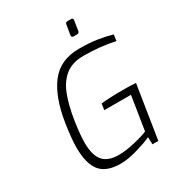

<svg xmlns="http://www.w3.org/2000/svg" viewBox="-216 -1056 1092 1192"><g transform="rotate(-30 330.0 -460.0)"><path d="M108 -220Q108 -277 124 -384Q151 -558 222.5 -650Q294 -742 428 -742Q500 -742 553.5 -734Q607 -726 660 -711L654 -667Q547 -690 430 -690Q353 -690 304 -653.5Q255 -617 226.5 -547Q198 -477 181 -368Q167 -275 167 -217Q167 -129 202 -88Q237 -47 315 -47Q362 -47 427.5 -62Q493 -77 527 -92L565 -333H374L380 -377Q430 -384 550 -384Q595 -384 629 -381L569 0H527L525 -52Q490 -35 420 -14.5Q350 6 298 6Q196 6 152 -48Q108 -102 108 -220ZM424 -837V-839L436 -911Q437 -926 453 -926H479Q491 -926 491 -915V-911L480 -839Q479 -832 474.5 -828.5Q470 -825 463 -825H436Q431 -825 427.5 -828.5Q424 -832 424 -837Z"/></g></svg>

Font: Exo Light
Style: Italic
Weight: 300
Italic angle: -9°
Designer: Natanael Gama
Foundry: Natanael Gama
Version: Version 1.500; ttfautohint (v1.6)